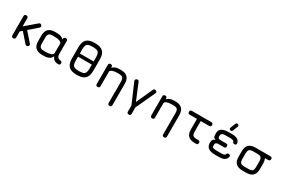

<svg xmlns="http://www.w3.org/2000/svg" viewBox="118 -2109 5413 3686"><g transform="rotate(30 2824.5 -266.0)"><path d="M146 0Q104 0 104 -42V-465Q104 -507 146 -507Q188 -507 188 -465V-286.5L426 -491Q456.5 -518.5 486 -486Q499 -472 497.5 -456.5Q496 -441 481 -428L298.5 -270.5L473 -72Q500.5 -41.5 469 -13Q455 0.5 439.2 -0.8Q423.5 -2 410 -16L234.5 -215L188 -175V-42Q188 0 146 0Z M588 -196V-311Q588 -411 636.2 -459Q684.5 -507 784 -507H822Q878.5 -507 917 -492.2Q955.5 -477.5 978 -451V-465Q978 -507 1020 -507Q1062 -507 1062 -465V-192Q1062 -149.5 1072.5 -127Q1083 -104.5 1101 -95.5Q1119 -86.5 1141 -84Q1160.5 -82 1171.8 -73Q1183 -64 1183 -42Q1183 0 1141 0Q1105 0 1077.8 -10.5Q1050.5 -21 1031.2 -42Q1012 -63 1000 -94Q983.5 -50.5 939.5 -25.2Q895.5 0 822 0H784Q684.5 0 636.2 -48.2Q588 -96.5 588 -196ZM672 -196Q672 -131 695.5 -107.5Q719 -84 784 -84H822Q888 -84 933 -101Q978 -118 978 -154V-353Q978 -389 933 -406Q888 -423 822 -423H784Q719 -423 695.5 -399.8Q672 -376.5 672 -311Z M1540 -1Q1425.5 -1 1370.8 -55.8Q1316 -110.5 1316 -225V-481Q1316 -596.5 1370.8 -650.2Q1425.5 -704 1540 -704H1566Q1681 -704 1735.5 -649.8Q1790 -595.5 1790 -480V-225Q1790 -110.5 1735.5 -55.8Q1681 -1 1566 -1ZM1540 -85H1566Q1619.5 -85 1650 -98Q1680.5 -111 1693.2 -141.5Q1706 -172 1706 -225V-480Q1706 -533.5 1693.2 -564Q1680.5 -594.5 1650 -607.2Q1619.5 -620 1566 -620H1540Q1487 -620 1456.5 -607.8Q1426 -595.5 1413 -565.2Q1400 -535 1400 -481V-225Q1400 -172 1412.8 -141.5Q1425.5 -111 1456 -98Q1486.5 -85 1540 -85ZM1361 -316V-386H1750V-316Z M2438 158Q2438 200 2396 200Q2354 200 2354 158V-311Q2354 -376.5 2330.2 -399.8Q2306.5 -423 2242 -423H2214Q2170 -423 2133.8 -415.5Q2097.5 -408 2076.5 -392.8Q2055.5 -377.5 2057 -354Q2058.5 -315 2019 -315Q2010.5 -315 2012 -345Q2024 -424 2076.2 -465.5Q2128.5 -507 2214 -507H2242Q2342 -507 2390 -459Q2438 -411 2438 -311ZM2058 -42Q2058 0 2016 0Q1974 0 1974 -42V-465Q1974 -507 2016 -507Q2058 -507 2058 -465Z M2799 160Q2757 160 2757 118V-87H2841V118Q2841 160 2799 160ZM2761 -8 2571 -447Q2555 -483.5 2593 -502Q2611 -510.5 2625.8 -504.8Q2640.5 -499 2648 -480L2817 -72H2778L2962 -482Q2969.5 -499.5 2984.8 -505Q3000 -510.5 3018 -502Q3056 -483.5 3038 -446L2826 10Z M3646 158Q3646 200 3604 200Q3562 200 3562 158V-311Q3562 -376.5 3538.2 -399.8Q3514.5 -423 3450 -423H3422Q3378 -423 3341.8 -415.5Q3305.5 -408 3284.5 -392.8Q3263.5 -377.5 3265 -354Q3266.5 -315 3227 -315Q3218.5 -315 3220 -345Q3232 -424 3284.2 -465.5Q3336.5 -507 3422 -507H3450Q3550 -507 3598 -459Q3646 -411 3646 -311ZM3266 -42Q3266 0 3224 0Q3182 0 3182 -42V-465Q3182 -507 3224 -507Q3266 -507 3266 -465Z M4198 0Q4188.5 0 4180.8 0Q4173 0 4163 0Q4066.5 -1.5 4020.8 -48.5Q3975 -95.5 3975 -192V-465H4059V-192Q4059 -130 4081 -107.5Q4103 -85 4163 -84Q4170.5 -84 4179 -84Q4187.5 -84 4198 -84Q4217.5 -84 4228.8 -74Q4240 -64 4240 -42Q4240 0 4198 0ZM3816 -423Q3774 -423 3774 -465Q3774 -507 3816 -507H4244Q4286 -507 4286 -465Q4286 -423 4244 -423Z M4615 0Q4521.5 0 4472 -34.5Q4422.5 -69 4420 -132L4419 -164Q4418.5 -198 4436 -221.8Q4453.5 -245.5 4487 -250Q4449 -265 4438.5 -286Q4428 -307 4428 -351V-377Q4428 -416 4449.8 -445.5Q4471.5 -475 4515.2 -491.2Q4559 -507.5 4625 -507H4707Q4781.5 -507 4824.2 -482Q4867 -457 4879 -405Q4883.5 -384 4871.8 -372.5Q4860 -361 4838 -361Q4818.5 -361 4809.5 -371Q4800.5 -381 4793 -399Q4785.5 -412.5 4765.5 -418.2Q4745.5 -424 4707 -424H4608Q4555 -424 4533.5 -407.5Q4512 -391 4512 -361V-338Q4512 -320.5 4521.5 -311.2Q4531 -302 4548 -298.5Q4565 -295 4588 -295H4695Q4737 -295 4737 -253Q4737 -211 4695 -211H4580Q4554 -211 4537.8 -206Q4521.5 -201 4513.8 -188.5Q4506 -176 4506 -153V-132Q4506 -98.5 4536.5 -90.8Q4567 -83 4615 -83H4707Q4745.5 -83 4765.5 -88.8Q4785.5 -94.5 4793 -108Q4800.5 -127 4809.8 -136.5Q4819 -146 4839 -146Q4860 -146 4871.8 -134.5Q4883.5 -123 4879 -102Q4867 -50.5 4824.2 -25.2Q4781.5 0 4707 0ZM4637.4 -554.6Q4672.7 -541.4 4684.6 -574.2L4726.9 -680.4Q4740.7 -715.4 4707.3 -727.7Q4673.4 -741.4 4660 -708.1L4617.8 -601.9Q4604.1 -568 4637.4 -554.6Z M5226 -423Q5184 -423 5184 -465Q5184 -507 5226 -507H5554Q5596 -507 5596 -465Q5596 -423 5554 -423ZM5226 0Q5126.5 0 5078.2 -48Q5030 -96 5030 -195V-311Q5030 -411.5 5078.2 -459.2Q5126.5 -507 5226 -507H5308Q5408 -507 5456 -459Q5504 -411 5504 -311V-196Q5504 -96.5 5456 -48.2Q5408 0 5308 0ZM5114 -195Q5114 -130.5 5137.5 -107.2Q5161 -84 5226 -84H5308Q5373.5 -84 5396.8 -107.5Q5420 -131 5420 -196V-311Q5420 -376.5 5396.8 -399.8Q5373.5 -423 5308 -423H5226Q5182.5 -423 5158.2 -413.2Q5134 -403.5 5124 -379.2Q5114 -355 5114 -311Z"/></g></svg>

Font: Jura Light
Style: Bold
Weight: 700
Version: Version 5.104